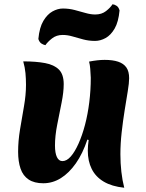

<svg xmlns="http://www.w3.org/2000/svg" viewBox="-20 -860 684 901"><path d="M563 21Q505 15 467 -7.5Q429 -30 410.5 -67Q392 -104 392 -153Q392 -165 393 -176.5Q394 -188 396 -203L390 -205Q368 -139 336 -93.5Q304 -48 265.5 -24Q227 0 183 0Q141 0 114.5 -17.5Q88 -35 76.5 -68.5Q65 -102 65 -148Q65 -198 74 -252.5Q83 -307 92.5 -361Q102 -415 102 -462Q102 -490 99.5 -517Q97 -544 89 -572Q149 -572 191.5 -564Q234 -556 256.5 -533.5Q279 -511 279 -465Q279 -428 269 -378Q259 -328 248.5 -275Q238 -222 238 -177Q238 -142 247 -123Q256 -104 273 -104Q293 -104 312 -125.5Q331 -147 348.5 -186Q366 -225 379 -274.5Q392 -324 399 -380.5Q406 -437 406 -495Q405 -518 403.5 -537Q402 -556 398 -571Q419 -575 437 -577Q455 -579 471 -579Q509 -579 534.5 -570.5Q560 -562 573 -543.5Q586 -525 586 -493Q586 -471 579.5 -431.5Q573 -392 565 -342.5Q557 -293 551 -239.5Q545 -186 545 -136Q545 -94 549.5 -54Q554 -14 563 21ZM193 -648Q183 -650 174 -656Q165 -662 160 -677Q165 -731 183.5 -762Q202 -793 226.5 -806.5Q251 -820 275 -820Q304 -820 330.5 -813Q357 -806 381.5 -799Q406 -792 427 -792Q457 -792 477.5 -808Q498 -824 508 -840Q518 -839 527.5 -832.5Q537 -826 541 -811Q536 -757 518 -726Q500 -695 475.5 -681.5Q451 -668 426 -668Q397 -668 370.5 -675Q344 -682 320.5 -689Q297 -696 274 -696Q245 -696 224.5 -680Q204 -664 193 -648Z"/></svg>

Font: Merienda ExtraBold
Style: Regular
Weight: 800
Designer: Eduardo Rodriguez Tunni
Foundry: Eduardo Rodriguez Tunni
Version: Version 2.001